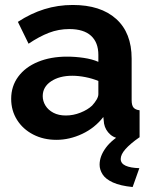

<svg xmlns="http://www.w3.org/2000/svg" viewBox="-20 -553 614 773"><path d="M25 -155Q25 -206 53.5 -244.5Q82 -283 133 -304Q184 -325 250 -325Q283 -325 317 -320Q351 -315 376 -304V-332Q376 -382 346.5 -409Q317 -436 259 -436Q216 -436 177 -421Q138 -406 95 -377L52 -465Q104 -499 158.5 -516Q213 -533 273 -533Q385 -533 447.5 -477Q510 -421 510 -317V-150Q510 -129 517.5 -120Q525 -111 542 -109V0Q524 3 509.5 5Q495 7 485 7Q445 7 424.5 -11Q404 -29 399 -55L396 -82Q362 -38 311 -14Q260 10 207 10Q155 10 113.5 -11.5Q72 -33 48.5 -70.5Q25 -108 25 -155ZM351 -128Q362 -140 369 -152Q376 -164 376 -174V-227Q352 -237 324 -242.5Q296 -248 271 -248Q219 -248 185.5 -225.5Q152 -203 152 -166Q152 -146 163 -128Q174 -110 195 -99Q216 -88 245 -88Q275 -88 304 -99.5Q333 -111 351 -128ZM381 110Q381 76 406 42Q431 8 483 -21H525L541 0Q504 26 485 47.5Q466 69 466 87Q466 105 485.5 114Q505 123 541 124L514 200Q464 195 434.5 181.5Q405 168 393 149Q381 130 381 110Z"/></svg>

Font: Raleway Thin
Style: Bold
Weight: 700
Version: Version 4.026